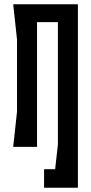

<svg xmlns="http://www.w3.org/2000/svg" viewBox="-20 -690 428 902"><path d="M346 -670H42L60 -504V-166L42 0H154V-586H252V-11L239 105H187V192H346Z"/></svg>

Font: BackOut Medium
Style: Regular
Weight: 500
Designer: Frank Adebiaye
Foundry: Velvetyne Type Foundry
Version: Version 2.000;hotconv 1.0.109;makeotfexe 2.5.65596